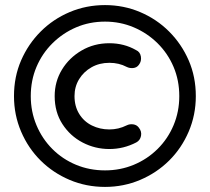

<svg xmlns="http://www.w3.org/2000/svg" viewBox="-20 -728 825 755"><path d="M393 7Q319 7 254 -20.5Q189 -48 140 -96.5Q91 -145 63 -210.5Q35 -276 35 -350Q35 -426 63 -490.5Q91 -555 140 -604Q189 -653 254 -680.5Q319 -708 393 -708Q466 -708 531 -680.5Q596 -653 645 -604Q694 -555 722 -490.5Q750 -426 750 -350Q750 -276 722 -210.5Q694 -145 645 -96.5Q596 -48 531 -20.5Q466 7 393 7ZM393 -58Q453 -58 506 -80Q559 -102 599.5 -142Q640 -182 662.5 -235.5Q685 -289 685 -350Q685 -412 662.5 -465Q640 -518 599.5 -558Q559 -598 506 -620.5Q453 -643 393 -643Q332 -643 279.5 -620.5Q227 -598 186.5 -558Q146 -518 123.5 -465Q101 -412 101 -350Q101 -289 123.5 -235.5Q146 -182 186 -142Q226 -102 279 -80Q332 -58 393 -58ZM410 -142Q354 -142 305 -167.5Q256 -193 225.5 -240Q195 -287 195 -350Q195 -407 223.5 -454Q252 -501 301 -529.5Q350 -558 410 -558Q468 -558 515 -531Q531 -524 534 -505.5Q537 -487 526 -473Q518 -462 504 -460.5Q490 -459 478 -465Q463 -473 446 -477Q429 -481 410 -481Q371 -481 340 -463.5Q309 -446 291 -416.5Q273 -387 273 -350Q273 -310 291.5 -280Q310 -250 341.5 -234.5Q373 -219 410 -219Q428 -219 445 -223Q462 -227 478 -235Q490 -241 504 -239Q518 -237 526 -226Q538 -211 534.5 -193.5Q531 -176 516 -168Q491 -155 464.5 -148.5Q438 -142 410 -142Z"/></svg>

Font: Quicksand Light SemiBold
Style: Regular
Weight: 600
Version: Version 3.004